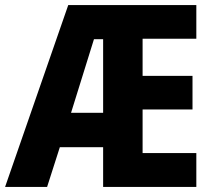

<svg xmlns="http://www.w3.org/2000/svg" viewBox="-22 -734 839 754"><path d="M749 0H383V-156H213L163 0H-2L246 -714H749V-582H538V-436H734V-304H538V-133H749ZM257 -291H383V-580H347Z"/></svg>

Font: Noto Sans Kannada Condensed ExtraBold
Style: Regular
Weight: 800
Width: 3
Designer: Jelle Bosma - Monotype Design Team
Foundry: Monotype Imaging Inc.
Version: Version 2.005; ttfautohint (v1.8.4.7-5d5b)